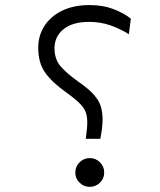

<svg xmlns="http://www.w3.org/2000/svg" viewBox="-20 -723 626 753"><path d="M316.4 -178.7Q318.4 -196.8 320.3 -211.9Q322.3 -226.6 322.3 -243.2Q322.3 -264.2 317.1 -280.5Q312 -296.9 294.7 -315.2Q277.3 -333.5 240.7 -359.9Q183.6 -400.4 156.7 -438.7Q129.9 -477.1 129.9 -535.6Q129.9 -583.5 154.3 -621.3Q178.7 -659.2 223.9 -681.2Q269 -703.1 331.1 -703.1Q383.8 -703.1 424.6 -687.5Q465.3 -671.9 493.2 -649.9L485.4 -588.9Q448.2 -611.8 410.2 -624.5Q372.1 -637.2 330.1 -637.2Q264.2 -637.2 229 -608.4Q193.8 -579.6 193.8 -533.7Q193.8 -490.7 217.5 -463.1Q241.2 -435.5 287.1 -402.8Q328.6 -374 348.9 -350.6Q369.1 -327.1 375.7 -304.4Q382.3 -281.7 382.3 -254.4Q382.3 -224.1 373.5 -178.7ZM332 9.8Q308.6 9.8 292 -6.6Q275.4 -22.9 275.4 -46.4Q275.4 -69.8 292 -86.4Q308.6 -103 332 -103Q355.5 -103 372.1 -86.4Q388.7 -69.8 388.7 -46.4Q388.7 -22.9 372.1 -6.6Q355.5 9.8 332 9.8Z"/></svg>

Font: CaskaydiaMono NF Light
Style: Regular
Weight: 300
Designer: Aaron Bell
Foundry: Saja Typeworks
Version: Version 2111.001; ttfautohint (v1.8.4);Nerd Fonts 3.1.1